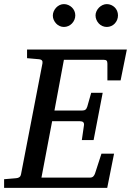

<svg xmlns="http://www.w3.org/2000/svg" viewBox="-35 -911 635 931"><path d="M549.8 -521H485.8V-602.1Q485.8 -612.8 481.9 -616.9Q478 -621.1 466.8 -621.1H274.9L229 -375H362.8Q373.5 -375 379.2 -379.2Q384.8 -383.3 388.2 -394L407.2 -460.9H462.9L418.9 -231.9H361.8L372.1 -303.2Q375 -323.2 353 -323.2H217.8L166 -49.8H400.9Q411.6 -49.8 417.2 -55.4Q422.9 -61 425.8 -69.8L457 -166H518.1L484.9 0H-15.1V-42L43 -46.9Q64 -48.3 66.9 -65.9L170.9 -604Q172.4 -612.3 168.5 -617.7Q164.6 -623 151.9 -624L96.2 -628.9V-670.9H580.1ZM330.1 -836.4Q330.1 -825.2 325.7 -814.9Q321.3 -804.7 313.7 -796.9Q306.2 -789.1 296.1 -784.7Q286.1 -780.3 274.9 -780.3Q264.2 -780.3 254.4 -784.7Q244.6 -789.1 237.3 -796.9Q230 -804.7 225.6 -814.5Q221.2 -824.2 221.2 -835.4Q221.2 -846.2 225.6 -856.2Q230 -866.2 237.3 -874Q244.6 -881.8 254.4 -886.5Q264.2 -891.1 274.9 -891.1Q286.1 -891.1 296.1 -886.7Q306.2 -882.3 313.7 -875Q321.3 -867.7 325.7 -857.7Q330.1 -847.7 330.1 -836.4ZM537.1 -836.4Q537.1 -825.2 533 -814.9Q528.8 -804.7 521.5 -796.9Q514.2 -789.1 504.2 -784.7Q494.1 -780.3 482.9 -780.3Q471.7 -780.3 461.7 -784.7Q451.7 -789.1 444.3 -796.9Q437 -804.7 432.6 -814.9Q428.2 -825.2 428.2 -836.4Q428.2 -846.7 432.9 -856.7Q437.5 -866.7 445.1 -874.3Q452.6 -881.8 462.6 -886.5Q472.7 -891.1 482.9 -891.1Q494.1 -891.1 504.2 -886.7Q514.2 -882.3 521.5 -875Q528.8 -867.7 533 -857.7Q537.1 -847.7 537.1 -836.4Z"/></svg>

Font: Charis SIL Eur
Style: Italic
Weight: 400
Italic angle: -11°
Foundry: SIL International
Version: Version 5.000